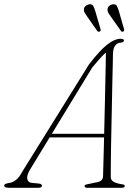

<svg xmlns="http://www.w3.org/2000/svg" viewBox="-48 -891 666 911"><path d="M92.5 -83Q78 -57.5 81.5 -41.5Q85 -25.5 102 -23.5L137 -20Q144 -19.5 147.5 -16.5Q151 -13.5 151 -9.5Q151 -5 146.8 -2.5Q142.5 0 134.5 0H-7Q-17.5 0 -22.8 -2.8Q-28 -5.5 -28 -11Q-28 -15.5 -22.2 -18.2Q-16.5 -21 -7 -22.5Q10.5 -24 27.2 -36.8Q44 -49.5 59.5 -79.5L373 -583.5Q422 -648 458.2 -677.5Q494.5 -707 525 -707Q532.5 -707 536.2 -704.8Q540 -702.5 540 -698.5Q540 -695 536 -692Q532 -689 524 -688.5Q507.5 -687.5 498.2 -674.2Q489 -661 488 -637Q488 -618.5 487 -582.5Q486 -546.5 485 -499Q484 -451.5 483 -398.2Q482 -345 480.8 -291.8Q479.5 -238.5 478.8 -190.8Q478 -143 477.8 -106.8Q477.5 -70.5 477.5 -52Q477.5 -42 483.2 -35Q489 -28 501 -23.8Q513 -19.5 530.5 -16.5Q544 -16 544 -8.5Q544 -5 540.5 -2.5Q537 0 529 0H364Q360 0 356.5 -2.2Q353 -4.5 353 -8Q353 -11 356 -13.2Q359 -15.5 363 -16L410.5 -26Q425 -28.5 432.8 -35.2Q440.5 -42 441 -55.5Q441.5 -74 442.5 -110.5Q443.5 -147 444.8 -195.2Q446 -243.5 447.2 -297.8Q448.5 -352 449.8 -406.5Q451 -461 452 -509.8Q453 -558.5 453.8 -596.2Q454.5 -634 454.5 -653.5L462.5 -648.5Q456.5 -644 445.5 -633.5Q434.5 -623 420.5 -607.2Q406.5 -591.5 389.5 -570.5ZM174 -239 188 -256H467L465 -239ZM405 -835 429 -753Q430 -750 429.5 -746.8Q429 -743.5 425.5 -741.5Q422 -739.5 419 -740.5Q416 -741.5 413.5 -744L365 -813.5Q359 -822 354.2 -829.8Q349.5 -837.5 350 -846.5Q351 -856.5 358.2 -862.8Q365.5 -869 375 -870.5Q389 -872.5 394.5 -862.5Q400 -852.5 405 -835ZM517 -835 540.5 -753Q541.5 -750 541 -746.8Q540.5 -743.5 537 -741.5Q533.5 -739.5 530.8 -740.5Q528 -741.5 526 -744L477 -813.5Q470.5 -822 466 -829.8Q461.5 -837.5 462 -846.5Q463 -856.5 470 -862.8Q477 -869 486.5 -870.5Q501 -872.5 506.5 -862.5Q512 -852.5 517 -835Z"/></svg>

Font: Fraunces Thin
Style: Italic
Weight: 250
Italic angle: -16°
Version: Version 1.000;[b76b70a41]